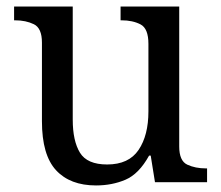

<svg xmlns="http://www.w3.org/2000/svg" viewBox="-20 -556 675 586"><path d="M273 10Q194 10 151 -36.5Q108 -83 108 -186V-426Q108 -470 83.5 -482Q59 -494 26 -494H23V-536H202V-191Q202 -126 224 -90Q246 -54 307 -54Q373 -54 403 -98.5Q433 -143 433 -216V-422Q433 -469 409 -481.5Q385 -494 351 -494H348V-536H527V-109Q527 -65 551.5 -53.5Q576 -42 609 -42H612V0H453L440 -81H435Q404 -25 363 -7.5Q322 10 273 10Z"/></svg>

Font: Noto Naskh Arabic UI
Style: Regular
Weight: 400
Designer: Monotype Design Team, David Williams, Mohamad Dakak and Nizar Qandah
Foundry: Monotype Imaging Inc.
Version: Version 2.014